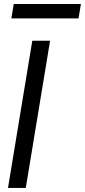

<svg xmlns="http://www.w3.org/2000/svg" viewBox="-20 -929 420 949"><path d="M227.5 -727.5 107.4 0H19.5L139.6 -727.5ZM379.9 -909.2 368.2 -837.9H36.1L47.9 -909.2Z"/></svg>

Font: Inter Tight
Style: Italic
Weight: 400
Italic angle: -9.39999°
Designer: Rasmus Andersson
Foundry: rsms
Version: Version 3.002